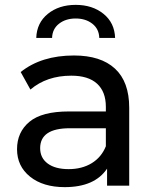

<svg xmlns="http://www.w3.org/2000/svg" viewBox="-20 -763 638 789"><path d="M194 -607H129Q131 -669 176.5 -706Q222 -743 291 -743Q360 -743 405.5 -706Q451 -669 453 -607H388Q387 -644 359.5 -665.5Q332 -687 291 -687Q250 -687 222.5 -665.5Q195 -644 194 -607ZM284 -535Q394 -535 452.5 -481Q511 -427 511 -320V0H420V-70Q369 6 246 6Q157 6 103.5 -37Q50 -80 50 -150Q50 -220 101 -262.5Q152 -305 263 -305H415V-324Q415 -386 379 -419Q343 -452 273 -452Q172 -452 105 -395L65 -467Q150 -535 284 -535ZM415 -162V-236H267Q145 -236 145 -154Q145 -114 176 -91Q207 -68 262 -68Q317 -68 357 -92.5Q397 -117 415 -162Z"/></svg>

Font: false
Style: Regular
Weight: 500
Designer: Julieta Ulanovsky
Foundry: Julieta Ulanovsky
Version: Version 7.222;hotconv 1.0.109;makeotfexe 2.5.65596